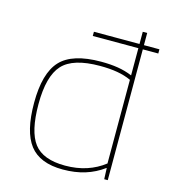

<svg xmlns="http://www.w3.org/2000/svg" viewBox="-102 -749 749 838"><g transform="rotate(15 272.5 -329.5)"><path d="M530 -610V-591H460V0H444L442 -50H441Q403 -22 358 -8Q313 6 258 6Q154 6 108 -53.5Q62 -113 62 -243Q62 -377 115.5 -434.5Q169 -492 299 -492Q341 -492 375 -486.5Q409 -481 440 -468V-591H234V-610H440V-665H460V-610ZM263 -13Q316 -13 360 -27.5Q404 -42 440 -70V-448Q412 -461 377.5 -467Q343 -473 299 -473Q177 -473 129.5 -421Q82 -369 82 -243Q82 -119 122.5 -66Q163 -13 263 -13Z"/></g></svg>

Font: Blinker Thin
Style: Regular
Weight: 100
Designer: Juergen Huber
Foundry: supertype
Version: Version 1.017;hotconv 1.0.117;makeotfexe 2.5.65602